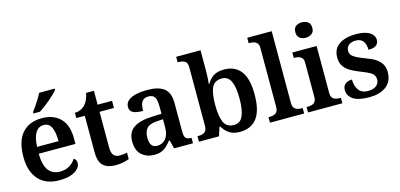

<svg xmlns="http://www.w3.org/2000/svg" viewBox="-68 -1209 3462 1660"><g transform="rotate(-15 1662.5 -378.5)"><path d="M300 10Q179 10 114.5 -62.5Q50 -135 50 -265Q50 -405 112.5 -476.5Q175 -548 289 -548Q394 -548 454 -487.5Q514 -427 514 -308V-258H185Q187 -155 222.5 -108Q258 -61 324 -61Q376 -61 412 -84Q448 -107 465 -138Q477 -133 483.5 -121.5Q490 -110 490 -94Q490 -69 469.5 -45Q449 -21 407 -5.5Q365 10 300 10ZM379 -319Q379 -397 358.5 -442Q338 -487 290 -487Q243 -487 216.5 -444Q190 -401 187 -319ZM231 -619Q246 -638 263.5 -664Q281 -690 298 -717Q315 -744 325 -766H465V-756Q456 -743 435.5 -723Q415 -703 389.5 -681Q364 -659 338 -639.5Q312 -620 289 -606H231Z M801 10Q731 10 693 -25Q655 -60 655 -147V-472H579V-519Q607 -519 631 -530Q655 -541 671 -558Q686 -574 698 -599Q710 -624 717 -660H787V-536H916V-472H787V-153Q787 -106 804.5 -84Q822 -62 857 -62Q876 -62 892.5 -64Q909 -66 925 -70V-12Q910 -5 877 2.5Q844 10 801 10Z M1149 10Q1083 10 1038 -29.5Q993 -69 993 -152Q993 -233 1049 -271.5Q1105 -310 1218 -314L1300 -317V-374Q1300 -408 1295.5 -434.5Q1291 -461 1275.5 -476Q1260 -491 1228 -491Q1199 -491 1182 -477Q1165 -463 1159 -438.5Q1153 -414 1153 -382Q1094 -382 1064.5 -397Q1035 -412 1035 -448Q1035 -484 1061.5 -506Q1088 -528 1133 -538Q1178 -548 1232 -548Q1333 -548 1383 -509.5Q1433 -471 1433 -377V-121Q1433 -79 1446.5 -64Q1460 -49 1494 -49H1497V0H1328L1309 -75H1301Q1279 -47 1259 -28.5Q1239 -10 1213.5 0Q1188 10 1149 10ZM1193 -59Q1242 -59 1271 -95Q1300 -131 1300 -191V-268L1249 -265Q1181 -261 1154.5 -232.5Q1128 -204 1128 -148Q1128 -59 1193 -59Z M1916 10Q1858 10 1821.5 -14.5Q1785 -39 1763 -78H1755L1730 0H1550V-49H1557Q1578 -49 1596 -54Q1614 -59 1625 -74.5Q1636 -90 1636 -120V-643Q1636 -687 1612 -699Q1588 -711 1556 -711H1550V-760H1768V-585Q1768 -569 1767.5 -545Q1767 -521 1765 -497.5Q1763 -474 1762 -461H1768Q1790 -501 1825.5 -524Q1861 -547 1919 -547Q2017 -547 2069 -480.5Q2121 -414 2121 -270Q2121 -125 2068 -57.5Q2015 10 1916 10ZM1883 -61Q1938 -61 1962 -115Q1986 -169 1986 -271Q1986 -374 1961.5 -425.5Q1937 -477 1882 -477Q1817 -477 1792.5 -426Q1768 -375 1768 -270Q1768 -169 1792 -115Q1816 -61 1883 -61Z M2186 0V-49H2198Q2216 -49 2233 -54Q2250 -59 2261.5 -73.5Q2273 -88 2273 -117V-647Q2273 -675 2261 -688.5Q2249 -702 2232 -706.5Q2215 -711 2198 -711H2186V-760H2405V-117Q2405 -88 2416.5 -73.5Q2428 -59 2445.5 -54Q2463 -49 2480 -49H2492V0Z M2527 0V-49H2539Q2557 -49 2574 -53.5Q2591 -58 2602.5 -72.5Q2614 -87 2614 -115V-423Q2614 -451 2602 -464.5Q2590 -478 2573 -482.5Q2556 -487 2539 -487H2530V-536H2747V-117Q2747 -88 2758 -73.5Q2769 -59 2787 -54Q2805 -49 2821 -49H2834V0ZM2676 -629Q2644 -629 2622 -645.5Q2600 -662 2600 -698Q2600 -735 2622 -751Q2644 -767 2676 -767Q2707 -767 2729.5 -751Q2752 -735 2752 -698Q2752 -662 2729.5 -645.5Q2707 -629 2676 -629Z M3073 10Q2975 10 2929.5 -21.5Q2884 -53 2884 -103Q2884 -134 2898.5 -150Q2913 -166 2932.5 -171.5Q2952 -177 2967 -177Q2967 -118 2994.5 -81.5Q3022 -45 3075 -45Q3127 -45 3152.5 -67Q3178 -89 3178 -121Q3178 -144 3167 -160.5Q3156 -177 3129 -191.5Q3102 -206 3055 -224Q3002 -244 2966 -266.5Q2930 -289 2911.5 -319.5Q2893 -350 2893 -394Q2893 -470 2949.5 -508.5Q3006 -547 3099 -547Q3157 -547 3193.5 -534Q3230 -521 3247 -499.5Q3264 -478 3264 -454Q3264 -423 3242.5 -405.5Q3221 -388 3172 -388Q3172 -438 3150.5 -466Q3129 -494 3085 -494Q3047 -494 3023 -476Q2999 -458 2999 -426Q2999 -403 3011 -387Q3023 -371 3052 -356Q3081 -341 3132 -322Q3180 -305 3213.5 -283.5Q3247 -262 3265 -232Q3283 -202 3283 -160Q3283 -78 3227.5 -34Q3172 10 3073 10Z"/></g></svg>

Font: Noto Naskh Arabic SemiBold
Style: Regular
Weight: 600
Designer: Monotype Design Team, David Williams, Mohamad Dakak and Nizar Qandah
Foundry: Monotype Imaging Inc.
Version: Version 2.016